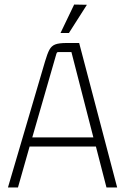

<svg xmlns="http://www.w3.org/2000/svg" viewBox="-20 -824 549 844"><path d="M495 0H448L399 -190L411 -180H100L113 -190L59 0H15L178 -554Q188 -588 197 -605Q206 -622 222.5 -628.5Q239 -635 273 -635H328ZM228 -588 119 -210 112 -220H401L393 -210L294 -595H236Q232 -595 230.5 -593Q229 -591 228 -588ZM246 -679H283L362 -803L306 -804Z"/></svg>

Font: Gemunu Libre ExtraLight ExtraLight
Style: Regular
Weight: 250
Version: Version 1.100